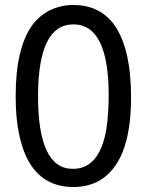

<svg xmlns="http://www.w3.org/2000/svg" viewBox="-20 -729 596 772"><path d="M275 -709Q377 -709 436 -634L438 -631Q507 -536 507 -337Q507 -66 369 3Q326 23 275 23Q99 23 56 -193Q43 -255 43 -343Q43 -538 112 -631Q166 -701 261 -709ZM275 -631Q133 -631 133 -342Q133 -50 273 -50Q391 -50 412 -242Q414 -265 415.5 -290.5Q417 -316 417 -345Q417 -631 275 -631Z"/></svg>

Font: Ekushey Bangla
Style: Regular
Weight: 400
Designer: Al Mamun Sumon
Foundry: Al Mamun Sumon
Version: Version 1.0